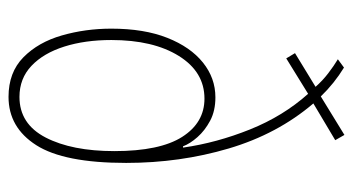

<svg xmlns="http://www.w3.org/2000/svg" viewBox="-204 -644 808 439"><g transform="rotate(90 199.5 -425.0)"><path d="M135 -808Q171 -786 201 -755L289 -809L301 -788L217 -738Q287 -656 320 -544.5Q353 -433 353 -310Q353 -168 312.5 -104.5Q272 -41 202 -41Q146 -41 111.5 -75Q77 -109 61.5 -163Q46 -217 46 -276Q46 -351 67 -404Q88 -457 123.5 -485.5Q159 -514 203 -514Q234 -514 256.5 -502Q279 -490 294 -473Q309 -456 315 -440H318Q307 -517 276.5 -593Q246 -669 195 -726L114 -676L102 -696L179 -743Q165 -759 148 -772Q131 -785 116 -794ZM206 -489Q145 -489 108.5 -430.5Q72 -372 72 -276Q72 -216 87 -168.5Q102 -121 131 -93.5Q160 -66 202 -66Q264 -66 295 -126Q326 -186 326 -283Q326 -387 293.5 -438Q261 -489 206 -489Z"/></g></svg>

Font: Noto Sans Tamil UI ExtraCondensed Thin
Style: Regular
Weight: 100
Width: 2
Designer: Jelle Bosma - Monotype Design Team
Foundry: Monotype Imaging Inc.
Version: Version 2.004; ttfautohint (v1.8.4.7-5d5b)